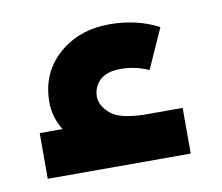

<svg xmlns="http://www.w3.org/2000/svg" viewBox="-47 -359 479 414"><g transform="rotate(-10 193.0 -152.5)"><path d="M27 0V-100H77Q59 -129 59 -162Q59 -225 103.5 -265Q148 -305 216 -305Q275 -305 323 -280L284 -193Q267 -200 252.5 -203Q238 -206 223 -206Q192 -206 177 -191.5Q162 -177 162 -156Q162 -136 183 -118Q204 -100 263 -100H340V0Z"/></g></svg>

Font: Lexend SemiBold
Style: Regular
Weight: 600
Designer: Bonnie Shaver-Troup, Thomas Jockin
Foundry: Lexend
Version: Version 1.005; ttfautohint (v1.8.3)